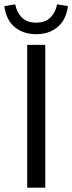

<svg xmlns="http://www.w3.org/2000/svg" viewBox="-35 -862 332 882"><path d="M90 0V-656H173V0ZM131 -705Q96 -705 70 -715.5Q44 -726 26 -743.5Q8 -761 -2 -784.5Q-12 -808 -15 -834L35 -842Q41 -807 64.5 -782.5Q88 -758 131 -758Q174 -758 197.5 -782.5Q221 -807 227 -842L277 -834Q274 -808 264 -784.5Q254 -761 236 -743.5Q218 -726 192 -715.5Q166 -705 131 -705Z"/></svg>

Font: SourceSansPro
Style: Book
Weight: 400
Designer: Paul D. Hunt
Foundry: Adobe Systems Incorporated
Version: Version 2.021;PS 2.000;hotconv 1.0.86;makeotf.lib2.5.63406